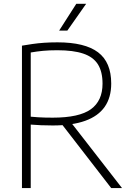

<svg xmlns="http://www.w3.org/2000/svg" viewBox="-20 -964 678 984"><path d="M92.5 0V-730Q118.5 -734.5 146.2 -738.5Q174 -742.5 205.8 -744.8Q237.5 -747 274.5 -747Q415 -747 482.5 -696Q550 -645 550 -536Q550 -464.5 516.8 -416.8Q483.5 -369 417 -345Q350.5 -321 250.5 -321Q216 -321 190.2 -322.2Q164.5 -323.5 137.5 -325.5V0ZM550 0 279 -350.5H333L605.5 0ZM250 -361Q386 -361 445.8 -404.2Q505.5 -447.5 505.5 -535Q505.5 -596.5 481.8 -634.2Q458 -672 407 -689.2Q356 -706.5 274.5 -706.5Q231.5 -706.5 200.5 -703.5Q169.5 -700.5 137.5 -695V-366Q158.5 -364 175.5 -363Q192.5 -362 209.8 -361.5Q227 -361 250 -361ZM283 -807 371 -944.5H421.5L325 -807Z"/></svg>

Font: Encode Sans SC ExtraLight
Style: Regular
Weight: 250
Designer: Multiple Designers
Foundry: Impallari Type
Version: Version 3.002